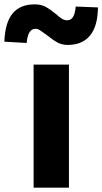

<svg xmlns="http://www.w3.org/2000/svg" viewBox="-78 -860 469 880"><path d="M76 -564H238V0H76ZM137 -699Q115 -715 105 -721.5Q95 -728 84 -728Q50 -728 44 -663L-58 -669Q-55 -756 -20.5 -798Q14 -840 81 -840Q110 -840 130.5 -829Q151 -818 178 -796Q194 -781 206 -774Q218 -767 230 -767Q247 -767 256.5 -782Q266 -797 269 -830L371 -826Q370 -740 334.5 -697Q299 -654 232 -654Q206 -654 185 -665.5Q164 -677 137 -699Z"/></svg>

Font: Merged Yaku Han JP ExtraBold
Style: Regular
Weight: 800
Designer: Ryoko NISHIZUKA 西塚涼子 (kana, bopomofo & ideographs); Paul D. Hunt (Latin, Greek & Cyrillic); Sandoll Communications 산돌커뮤니
Foundry: Adobe
Version: Version 2.004